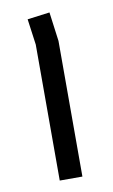

<svg xmlns="http://www.w3.org/2000/svg" viewBox="-66 -547 344 584"><g transform="rotate(-10 106.0 -254.5)"><path d="M71 0V-420L60 -500L129 -509L141 -419V0Z"/></g></svg>

Font: Strong
Style: Regular
Weight: 400
Designer: Roman Shchyukin (Gaslight Type Foundry)
Foundry: Cyreal (www.cyreal.org)
Version: Version 1.001